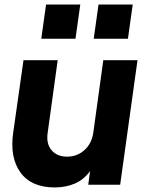

<svg xmlns="http://www.w3.org/2000/svg" viewBox="-20 -810 640 842"><path d="M220 12Q117 12 69.5 -54Q22 -120 38 -229L83 -546H233L189 -227Q182 -180 206 -151.5Q230 -123 274 -123Q318 -123 350 -151.5Q382 -180 389 -227L433 -546H583L507 0H367L375 -60Q348 -22 308 -5Q268 12 220 12ZM161 -640 182 -790H332L311 -640ZM391 -640 412 -790H562L541 -640Z"/></svg>

Font: Plus Jakarta Sans ExtraBold
Style: Italic
Weight: 800
Italic angle: -8°
Designer: Gumpita Rahayu
Foundry: Tokotype
Version: Version 2.071; ttfautohint (v1.8.4.7-5d5b);gftools[0.9.29]